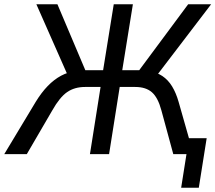

<svg xmlns="http://www.w3.org/2000/svg" viewBox="-47 -725 1013 903"><path d="M805 158 830 0H786L798 -75H925L888 158ZM-27 0 121 -246Q148 -290 177.5 -320.5Q207 -351 240.5 -369Q274 -387 313 -391L275 -363L124 -705H223L361 -379L345 -395H438L488 -705H578L528 -395H620L596 -379L838 -705H946L685 -363L650 -391Q689 -386 716.5 -367.5Q744 -349 762.5 -318.5Q781 -288 793 -246L863 0H768L712 -206Q696 -266 667.5 -291Q639 -316 589 -316H516L466 0H376L426 -316H353Q304 -316 269 -292Q234 -268 199 -206L79 0Z"/></svg>

Font: Nunito Sans 10pt SemiCondensed Medium
Style: Italic
Weight: 500
Width: 4
Italic angle: -9°
Designer: Vernon Adams
Foundry: Vernon Adams
Version: Version 3.101;gftools[0.9.27]